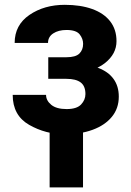

<svg xmlns="http://www.w3.org/2000/svg" viewBox="-20 -558 554 812"><path d="M289.6 -252H184.1V-315.9H260.7Q299.8 -315.9 315.7 -331.5Q331.5 -347.2 331.5 -372.6Q331.5 -394 316.9 -412.6Q302.2 -431.2 261.2 -431.2Q227.1 -431.2 205.1 -416.7Q183.1 -402.3 183.1 -376.5H42Q42 -452.1 104.5 -494.9Q167 -537.6 253.9 -537.6Q320.3 -537.6 369.6 -520Q418.9 -502.4 445.8 -468Q472.7 -433.6 472.7 -383.8Q472.7 -329.6 423.3 -290.8Q374 -252 289.6 -252ZM184.1 -287.1H289.6Q352.1 -287.1 395 -271Q438 -254.9 460.2 -224.1Q482.4 -193.4 482.4 -149.4Q482.4 -99.6 453.1 -64Q423.8 -28.3 372.3 -9.3Q320.8 9.8 253.9 9.8Q172.9 9.8 103.3 -30Q33.7 -69.8 33.7 -156.7H174.8Q174.8 -132.8 196.8 -114.7Q218.8 -96.7 261.7 -96.7Q304.7 -96.7 323 -116.2Q341.3 -135.7 341.3 -160.2Q341.3 -194.3 321 -209.5Q300.8 -224.6 260.7 -224.6H184.1ZM331.1 -40.5V234.4H189.9V-40.5Z"/></svg>

Font: RobotoDEMO
Style: Regular
Weight: 400
Designer: Christian Robertson
Foundry: Google
Version: Version 2.136